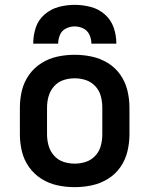

<svg xmlns="http://www.w3.org/2000/svg" viewBox="-20 -764 616 792"><path d="M288 8Q324 8 359 0.5Q394 -7 425 -26Q456 -45 476.5 -74.5Q497 -104 505.5 -139Q514 -174 514 -210V-320Q514 -356 505.5 -391Q497 -426 476.5 -455.5Q456 -485 425 -504Q394 -523 359 -530.5Q324 -538 288 -538Q252 -538 217 -530.5Q182 -523 151.5 -504Q121 -485 100 -455.5Q79 -426 70.5 -391Q62 -356 62 -320V-210Q62 -174 70.5 -139Q79 -104 100 -74.5Q121 -45 151.5 -26Q182 -7 217 0.5Q252 8 288 8ZM288 -89Q264 -89 241.5 -96.5Q219 -104 203 -122Q187 -140 180.5 -163Q174 -186 174 -210V-320Q174 -344 180.5 -367Q187 -390 203 -408Q219 -426 241.5 -433.5Q264 -441 288 -441Q312 -441 334.5 -433.5Q357 -426 373.5 -408Q390 -390 396 -367Q402 -344 402 -320V-210Q402 -186 396 -163Q390 -140 373.5 -122Q357 -104 334.5 -96.5Q312 -89 288 -89ZM117 -584H220Q220 -603 227.5 -620.5Q235 -638 252 -646.5Q269 -655 288 -655Q307 -655 324 -646.5Q341 -638 349 -620.5Q357 -603 357 -584H460Q460 -618 449 -650Q438 -682 412.5 -704.5Q387 -727 354 -735.5Q321 -744 288 -744Q255 -744 222.5 -735.5Q190 -727 164 -704.5Q138 -682 127.5 -650Q117 -618 117 -584Z"/></svg>

Font: Iosevka Sparkle Semibold
Style: Regular
Weight: 600
Designer: Belleve Invis
Foundry: Belleve Invis
Version: Version 4.5.0; ttfautohint (v1.8.3)